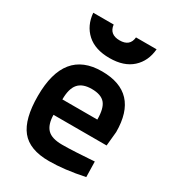

<svg xmlns="http://www.w3.org/2000/svg" viewBox="-182 -847 871 961"><g transform="rotate(30 253.5 -366.0)"><path d="M267 -93Q302 -93 348 -95.5Q394 -98 422 -100L451 -102L453 -13Q339 11 250 11Q138 11 89 -50Q40 -111 40 -244Q40 -511 257 -511Q470 -511 470 -283L462 -201H155Q156 -145 181.5 -119Q207 -93 267 -93ZM155 -290H357Q357 -355 334 -382Q311 -409 257 -409Q204 -409 179.5 -380.5Q155 -352 155 -290ZM72 -743H190Q196 -689 255 -689Q314 -689 319 -743H438Q432 -672 385 -629.5Q338 -587 255 -587Q172 -587 125 -629.5Q78 -672 72 -743Z"/></g></svg>

Font: TitilliumText22L Rg
Style: Bold
Weight: 700
Designer: Campivisivi
Foundry: Campivisivi
Version: 1.000